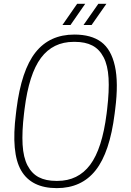

<svg xmlns="http://www.w3.org/2000/svg" viewBox="-20 -970 680 1000"><path d="M381.8 -950.2H423.8L347.2 -839.8H305.2ZM492.2 -950.2H534.2L457 -839.8H415ZM580.1 -401.9 577.1 -377.9Q551.8 -176.3 478.3 -83.3Q404.8 9.8 275.9 9.8Q143.6 9.8 90.3 -81.8Q37.1 -173.3 63 -377.9L65.9 -401.9Q91.3 -604 164.8 -697Q238.3 -790 367.2 -790Q455.1 -790 507.1 -751.5Q559.1 -712.9 578.4 -626.2Q597.7 -539.6 580.1 -401.9ZM535.2 -377.9 538.1 -401.9Q549.3 -496.6 545.4 -563.2Q541.5 -629.9 519.5 -671.9Q497.6 -713.9 460.9 -732.9Q424.3 -752 370.1 -752H363.8Q255.9 -752 193.4 -668.5Q130.9 -585 107.9 -401.9L105 -377.9Q93.8 -283.2 97.7 -216.6Q101.6 -149.9 123.5 -107.9Q145.5 -65.9 182.1 -46.9Q218.8 -27.8 272.9 -27.8H278.8Q386.7 -27.8 449.5 -111.6Q512.2 -195.3 535.2 -377.9Z"/></svg>

Font: Cooper Hewitt
Style: Light Italic
Weight: 704
Designer: Village Type and Design LLC
Foundry: Cooper Hewitt Smithsonian Design Museum
Version: 1.000